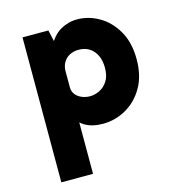

<svg xmlns="http://www.w3.org/2000/svg" viewBox="-110 -602 858 936"><g transform="rotate(-15 318.5 -134.0)"><path d="M355 16Q300.5 16 264 -6Q227.5 -28 209.2 -75Q191 -122 191 -197H244.5Q244.5 -177 256 -162Q267.5 -147 287 -138.5Q306.5 -130 329.5 -130Q352.5 -130 376.8 -141.5Q401 -153 417.8 -178.5Q434.5 -204 434.5 -246Q434.5 -281.5 422 -308Q409.5 -334.5 386.8 -349Q364 -363.5 332.5 -363.5Q307 -363.5 287 -353Q267 -342.5 255.8 -323.2Q244.5 -304 244.5 -278H191Q191 -362 215.2 -412.5Q239.5 -463 279 -485.8Q318.5 -508.5 363 -508.5Q422 -508.5 475 -477.5Q528 -446.5 561.2 -388Q594.5 -329.5 594.5 -246Q594.5 -163 560.8 -104.5Q527 -46 472.2 -15Q417.5 16 355 16ZM84.5 239V-492.5H215L244.5 -364V239Z"/></g></svg>

Font: Karla ExtraBold
Style: Regular
Weight: 800
Designer: Jonathan Pinhorn
Version: Version 2.001